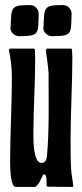

<svg xmlns="http://www.w3.org/2000/svg" viewBox="-20 -739 325 759"><path d="M268 0 270 -2C268 -25 262 -48 261 -72C259 -110 259 -149 259 -187C259 -295 266 -404 266 -512C266 -523 265 -534 264 -545L262 -547H166L161 -542C161 -540 172 -466 172 -449C172 -342 175 -231 166 -125C165 -111 161 -95 144 -95C110 -95 112 -191 112 -216C112 -309 119 -403 119 -496C119 -512 119 -527 118 -543L115 -547H19L15 -542C23 -506 27 -469 27 -432C27 -321 20 -211 20 -100C20 -85 20 0 42 0H115C131 0 144 -36 150 -48L155 -50L159 -48C165 -39 164 -25 164 -15V-5L168 -1ZM21 -630C21 -611 37 -596 56 -596C138 -596 130 -606 133 -683C134 -702 118 -719 99 -719C19 -719 26 -709 22 -632ZM151 -630C151 -611 167 -596 186 -596C268 -596 260 -606 263 -683C264 -702 248 -719 229 -719C149 -719 156 -709 152 -632Z"/></svg>

Font: DisSenso
Style: Regular
Weight: 400
Version: Version 1.150